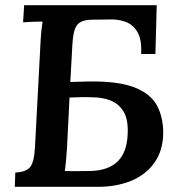

<svg xmlns="http://www.w3.org/2000/svg" viewBox="-20 -720 686 740"><path d="M37 0 39 -55Q81 -57 96.5 -76.5Q112 -96 115 -156L136 -553Q137 -578 139.5 -601Q142 -624 144 -637Q127 -637 105 -636Q83 -635 69 -634L73 -700H584L579 -512H524Q527 -568 509.5 -597Q492 -626 463.5 -636Q435 -646 404 -645L331 -644Q293 -643 277.5 -624Q262 -605 259 -549L251 -404L319 -406Q435 -408 498.5 -383Q562 -358 586 -311.5Q610 -265 609 -203Q607 -136 573.5 -90.5Q540 -45 484 -22.5Q428 0 358 0ZM330 -61Q397 -63 433 -97.5Q469 -132 472 -202Q475 -259 456.5 -289.5Q438 -320 406.5 -332.5Q375 -345 336 -345Q309 -346 289 -345.5Q269 -345 248 -344L238 -146Q236 -119 234 -96.5Q232 -74 230 -61Q255 -60 283 -60.5Q311 -61 330 -61Z"/></svg>

Font: Lora SemiBold
Style: Italic
Weight: 600
Italic angle: -3°
Designer: Olga Karpushina, Alexei Vanyashin (Cyrillic)
Foundry: Cyreal
Version: Version 3.011; ttfautohint (v1.8.4.7-5d5b)